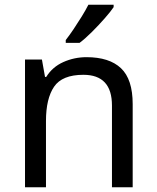

<svg xmlns="http://www.w3.org/2000/svg" viewBox="-20 -786 658 806"><path d="M343 -546Q439 -546 488 -499.5Q537 -453 537 -349V0H450V-343Q450 -472 330 -472Q241 -472 207 -422Q173 -372 173 -278V0H85V-536H156L169 -463H174Q200 -505 246 -525.5Q292 -546 343 -546ZM457 -756Q445 -738 420 -709.5Q395 -681 366.5 -652.5Q338 -624 314 -606H256V-618Q271 -637 288.5 -663Q306 -689 323 -716.5Q340 -744 351 -766H457Z"/></svg>

Font: Noto Sans Meroitic
Style: Regular
Weight: 400
Designer: Monotype Design Team
Foundry: Monotype Imaging Inc.
Version: Version 2.002; ttfautohint (v1.8.4.7-5d5b)